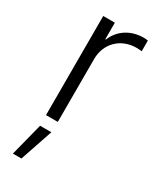

<svg xmlns="http://www.w3.org/2000/svg" viewBox="-201 -616 756 916"><g transform="rotate(30 176.5 -157.5)"><path d="M85 0H150V-346C150 -433 213 -494 299 -494C310 -494 320 -493 328 -492V-551C320 -552 314 -553 305 -553C235 -553 177 -517 152 -455H149V-546H85ZM40 238H87L148 58H86Z"/></g></svg>

Font: Wafeq Light
Style: Regular
Weight: 300
Designer: Rasmus Andersson & Azza Alameddine
Foundry: Google & TypeTogether
Version: Version 3.000;January 28, 2025;FontCreator 15.0.0.3014 64-bi